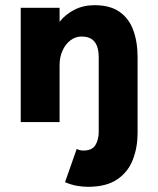

<svg xmlns="http://www.w3.org/2000/svg" viewBox="-20 -471 611 741"><path d="M276 104Q288 110 302 110Q336 110 348.5 88.5Q361 67 361 39V-182H511V43Q511 97 493 144.5Q475 192 433 221Q391 250 319 250Q299 250 276.5 246Q254 242 231 232ZM60 0V-441H210V-387Q233 -416 267.5 -433.5Q302 -451 345 -451Q404 -451 440.5 -426Q477 -401 494 -355.5Q511 -310 511 -250V0H361V-250Q361 -276 354 -294Q347 -312 332.5 -321Q318 -330 294 -330Q271 -330 251.5 -315Q232 -300 221 -275Q210 -250 210 -220V0Z"/></svg>

Font: Teachers
Style: Bold
Weight: 700
Designer: Alfredo Marco Pradil, Chank Diesel
Version: Version 1.001